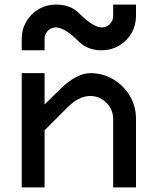

<svg xmlns="http://www.w3.org/2000/svg" viewBox="-20 -820 690 840"><path d="M375 -500Q430 -500 475.5 -473Q521 -446 548 -400.5Q575 -355 575 -300V0H475V-300Q475 -341 445.5 -370.5Q416 -400 375 -400Q325 -400 275 -350L175 -250V0H75V-500H175V-363L238 -425Q313 -500 375 -500ZM425 -600Q363 -600 325 -638Q263 -700 225 -700Q204 -700 189.5 -685.5Q175 -671 175 -650V-600H75V-650Q75 -691 95 -725.5Q115 -760 149.5 -780Q184 -800 225 -800Q288 -800 325 -763Q388 -700 425 -700Q446 -700 460.5 -714.5Q475 -729 475 -750V-800H575V-750Q575 -709 555 -674.5Q535 -640 500.5 -620Q466 -600 425 -600Z"/></svg>

Font: Monoikos Medium
Style: Regular
Weight: 500
Designer: Brian Krent
Version: Version 0.088